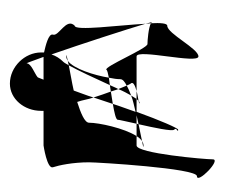

<svg xmlns="http://www.w3.org/2000/svg" viewBox="-53 -921 454 388"><g transform="rotate(-90 174.0 -727.0)"><path d="M12 -556C-5 -556 46 -506 46 -524C46 -540 58 -678 74 -678H93C109 -703 120 -754 120 -774C120 -783 140 -791 162 -798C166 -787 167 -776 171 -765C175 -779 181 -793 185 -805C202 -809 222 -812 236 -815C239 -820 241 -824 243 -826C250 -833 255 -841 258 -850C279 -790 310 -694 320 -660C317 -715 305 -803 316 -803C333 -820 294 -835 298 -847C301 -856 275 -862 262 -865V-871C262 -904 233 -934 199 -934C168 -934 144 -905 144 -871V-866H74C74 -866 26 -859 30 -847C34 -835 40 -807 40 -774C40 -757 28 -556 12 -556ZM83 -667C72 -665 68 -664 74 -664C77 -664 80 -665 83 -667ZM83 -667C91 -669 104 -671 117 -674C117 -675 118 -677 118 -678H93C90 -673 86 -669 83 -667ZM106 -594C109 -594 125 -631 142 -678H168C170 -681 172 -684 175 -689C165 -685 154 -683 142 -680C147 -695 153 -710 158 -726C141 -723 126 -720 126 -716C126 -713 122 -697 118 -678H135C129 -677 123 -675 117 -674C110 -643 102 -606 106 -602C112 -597 98 -594 106 -594ZM158 -726C166 -727 175 -729 183 -730C179 -741 175 -752 171 -765C167 -752 162 -739 158 -726ZM164 -674C159 -673 157 -672 161 -672C162 -672 163 -673 164 -674ZM164 -674C169 -675 177 -676 184 -678H168ZM175 -689C183 -692 190 -695 195 -698C193 -702 191 -708 188 -715C184 -705 179 -696 175 -689ZM183 -730C185 -725 186 -719 188 -715C191 -720 193 -726 196 -732C192 -731 187 -731 183 -730ZM184 -678H254C270 -678 238 -553 254 -553C270 -553 300 -616 316 -616C321 -616 322 -630 321 -649C312 -654 286 -656 279 -656C270 -656 233 -745 227 -739C226 -737 220 -736 211 -734C209 -725 208 -717 208 -711C208 -706 203 -702 195 -698C197 -694 198 -691 199 -690C204 -685 195 -681 184 -678ZM196 -732C201 -733 206 -733 211 -734C216 -764 229 -805 245 -817C242 -816 239 -816 236 -815C226 -797 210 -763 196 -732ZM207 -866C210 -873 211 -877 212 -878C219 -884 240 -891 240 -900C240 -902 245 -888 253 -866ZM245 -817C255 -819 260 -820 254 -820C251 -820 248 -819 245 -817ZM320 -660C320 -656 321 -652 321 -649C322 -649 322 -648 323 -647C324 -646 322 -651 320 -660Z"/></g></svg>

Font: bitstorm
Style: maxcn
Weight: 400
Version: Version 0.2